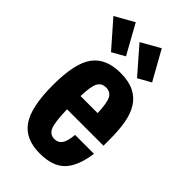

<svg xmlns="http://www.w3.org/2000/svg" viewBox="-240 -860 947 947"><g transform="rotate(45 233.0 -386.5)"><path d="M238.4 -91.4Q206.2 -91.4 193.4 -122Q180.6 -152.6 178.8 -239.6H432.8V-287.4Q432.8 -347.4 424.2 -396.4Q415.6 -445.4 394 -480.3Q372.4 -515.2 334.5 -534.3Q296.6 -553.4 238.8 -553.4Q137.8 -553.4 91.3 -490.3Q44.8 -427.2 44.8 -275.2Q44.8 -121.8 90.5 -55.9Q136.2 10 237.2 10Q327.2 10 370.7 -35.1Q414.2 -80.2 428 -178.2H296.2Q291.4 -129 277.4 -110.2Q263.4 -91.4 238.4 -91.4ZM239.6 -452Q268.2 -452 282.1 -428.3Q296 -404.6 298.8 -332.8H179.6Q181.6 -403.2 195.3 -427.6Q209 -452 239.6 -452ZM381.8 -629.8 296.2 -782.8 197.2 -726.6 314.4 -592ZM199.6 -629.8 114.8 -782.8 15 -726.6 133 -592Z"/></g></svg>

Font: Secuela Light
Style: Regular
Weight: 300
Designer: Fernando Haro
Foundry: deFharo
Version: Version 1.708